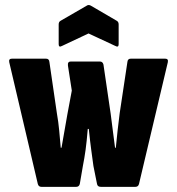

<svg xmlns="http://www.w3.org/2000/svg" viewBox="-20 -726 687 746"><path d="M141 0Q130 0 127 -11L16 -484Q13 -498 26 -498H159Q171 -498 172 -485L201 -286Q207 -252 210 -219Q213 -186 216 -152H219Q225 -185 230.5 -217.5Q236 -250 242 -283L259 -374L244 -471Q242 -487 255 -487H368Q379 -487 382 -475L410 -284Q414 -250 418.5 -217.5Q423 -185 427 -152H430Q433 -186 437 -219.5Q441 -253 445 -286L475 -485Q476 -498 488 -498H622Q635 -498 632 -484L520 -11Q517 0 506 0H372Q359 0 357 -11L343 -81Q339 -111 334.5 -143.5Q330 -176 325 -225H321Q317 -176 312.5 -143.5Q308 -111 302 -81L290 -11Q287 0 276 0ZM222 -548Q208 -540 208 -554V-631Q208 -641 215 -645L317 -704Q324 -709 333 -704L434 -645Q441 -641 441 -631V-554Q441 -540 427 -548L324 -596Z"/></svg>

Font: Sofia Sans Condensed Black
Style: Regular
Weight: 900
Designer: Botio Nikoltchev, Ani Petrova
Foundry: lettersoup
Version: Version 4.101